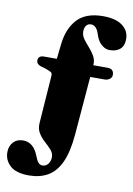

<svg xmlns="http://www.w3.org/2000/svg" viewBox="-151 -819 784 1130"><g transform="rotate(10 241.5 -254.5)"><path d="M329.5 -36.5Q320.5 67 291.8 128.8Q263 190.5 215.5 217.8Q168 245 103 245Q26 245 -9.5 212.2Q-45 179.5 -45 132Q-45 95.5 -23.2 71.8Q-1.5 48 35 48Q66 48 88.5 66.5Q101 76.5 110.2 90.8Q119.5 105 126 122Q136.5 150 146.5 161.8Q156.5 173.5 172.5 173.5Q192.5 173.5 205.5 156.5Q218.5 139.5 218.5 115.5Q218.5 92 201.5 73Q184.5 54 162.5 34.5Q140.5 15 125 -10Q109.5 -35 112 -70.5L132.5 -355.5Q133.5 -371.5 124 -377Q114.5 -382.5 91.5 -391L59 -400.5Q35 -409.5 35 -430Q35 -459.5 71.5 -459.5H146.5L156 -547Q166 -641.5 217.2 -697.8Q268.5 -754 372 -754Q448 -754 488 -723.8Q528 -693.5 528 -645Q528 -603.5 505 -583.8Q482 -564 444 -564Q411 -564 385 -593Q369 -611.5 359 -642Q344 -694 309.5 -694Q292.5 -694 282 -681Q271.5 -668 271.5 -645.5Q271.5 -621.5 286.5 -600.8Q301.5 -580 320.5 -559Q339.5 -538 353.2 -514Q367 -490 364.5 -459.5H449.5Q487.5 -459.5 487.5 -423Q487.5 -407.5 474.5 -398Q461.5 -388.5 443.5 -388.5H358.5Z"/></g></svg>

Font: Fraunces 72pt S050 Black
Style: Regular
Weight: 900
Version: Version 1.000; ttfautohint (v1.8.3)